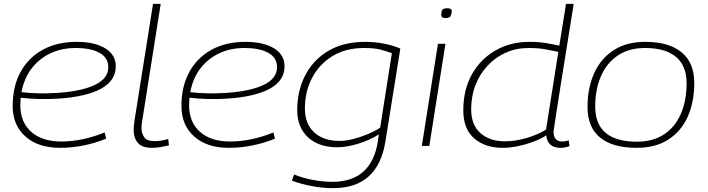

<svg xmlns="http://www.w3.org/2000/svg" viewBox="-20 -760 3687 1000"><path d="M533 -38Q478 -15 416 -2.5Q354 10 293 10Q179 10 112.5 -49Q46 -108 46 -208Q46 -310 87 -385Q128 -460 203 -501Q278 -542 379 -542Q473 -542 528 -508.5Q583 -475 583 -415Q583 -339 504.5 -297Q426 -255 279 -246Q230 -243 180 -244.5Q130 -246 88 -251Q86 -231 86 -210Q86 -124 142.5 -73.5Q199 -23 299 -23Q408 -23 525 -70ZM374 -510Q301 -510 242 -482Q183 -454 144 -402.5Q105 -351 92 -280Q133 -275 180.5 -274Q228 -273 276 -276Q403 -284 473.5 -317.5Q544 -351 544 -410Q544 -459 499 -484.5Q454 -510 374 -510Z M777 -740H817L723 -145Q721 -134 719 -120Q717 -106 717 -90Q717 -67 730.5 -46Q744 -25 785 -25Q804 -25 821 -28Q838 -31 856 -36L860 -3Q840 2 817.5 6Q795 10 771 10Q720 10 698 -16Q676 -42 676 -82Q676 -96 678 -111Q680 -126 681 -135Z M1412 -38Q1357 -15 1295 -2.5Q1233 10 1172 10Q1058 10 991.5 -49Q925 -108 925 -208Q925 -310 966 -385Q1007 -460 1082 -501Q1157 -542 1258 -542Q1352 -542 1407 -508.5Q1462 -475 1462 -415Q1462 -339 1383.5 -297Q1305 -255 1158 -246Q1109 -243 1059 -244.5Q1009 -246 967 -251Q965 -231 965 -210Q965 -124 1021.5 -73.5Q1078 -23 1178 -23Q1287 -23 1404 -70ZM1253 -510Q1180 -510 1121 -482Q1062 -454 1023 -402.5Q984 -351 971 -280Q1012 -275 1059.5 -274Q1107 -273 1155 -276Q1282 -284 1352.5 -317.5Q1423 -351 1423 -410Q1423 -459 1378 -484.5Q1333 -510 1253 -510Z M1500 181 1512 149Q1556 167 1609 177Q1662 187 1711 187Q1917 187 1949 -29L1953 -60Q1906 -30 1846 -11.5Q1786 7 1737 7Q1640 7 1584 -45Q1528 -97 1528 -187Q1528 -287 1569.5 -367.5Q1611 -448 1690 -495Q1769 -542 1883 -542Q1932 -542 1980.5 -532.5Q2029 -523 2065 -507L1988 -27Q1950 220 1715 220Q1662 220 1605.5 209.5Q1549 199 1500 181ZM2021 -483Q1995 -493 1962 -501.5Q1929 -510 1876 -510Q1781 -510 1712 -468Q1643 -426 1605.5 -354.5Q1568 -283 1568 -195Q1568 -115 1616.5 -70.5Q1665 -26 1750 -26Q1780 -26 1818 -35.5Q1856 -45 1893.5 -60.5Q1931 -76 1960 -95Z M2310 -717Q2333 -717 2333 -703Q2331 -679 2324 -672.5Q2317 -666 2300 -666Q2278 -666 2278 -682Q2279 -705 2286 -711Q2293 -717 2310 -717ZM2177 0 2261 -532H2300L2216 0Z M2900 10Q2832 10 2825 -55Q2798 -37 2759.5 -22.5Q2721 -8 2678.5 1Q2636 10 2598 10Q2507 10 2450 -39Q2393 -88 2393 -186Q2393 -293 2438 -373Q2483 -453 2561 -497.5Q2639 -542 2737 -542Q2787 -542 2824.5 -535.5Q2862 -529 2893 -522L2928 -740H2968Q2961 -696 2950.5 -630.5Q2940 -565 2928 -490.5Q2916 -416 2904.5 -343.5Q2893 -271 2883.5 -210.5Q2874 -150 2868.5 -113Q2863 -76 2863 -74Q2863 -23 2909 -23Q2926 -23 2942 -29L2946 1Q2923 10 2900 10ZM2609 -24Q2664 -24 2722 -41Q2780 -58 2824 -85L2888 -490Q2859 -496 2821.5 -503Q2784 -510 2733 -510Q2669 -510 2615 -486Q2561 -462 2520 -418.5Q2479 -375 2456.5 -317Q2434 -259 2434 -191Q2434 -109 2482.5 -66.5Q2531 -24 2609 -24Z M3296 10Q3171 10 3105.5 -43.5Q3040 -97 3040 -203Q3040 -302 3074.5 -378.5Q3109 -455 3176 -498.5Q3243 -542 3340 -542Q3464 -542 3530 -487.5Q3596 -433 3596 -328Q3596 -228 3561.5 -151.5Q3527 -75 3460 -32.5Q3393 10 3296 10ZM3297 -22Q3381 -22 3439 -60.5Q3497 -99 3526.5 -168Q3556 -237 3556 -326Q3556 -418 3500.5 -464Q3445 -510 3340 -510Q3255 -510 3197 -470.5Q3139 -431 3109.5 -362Q3080 -293 3080 -206Q3080 -113 3135 -67.5Q3190 -22 3297 -22Z"/></svg>

Font: Georama Extended ExtraLight
Style: Italic
Weight: 200
Width: 7
Italic angle: -9°
Designer: Jean-Baptiste Levee
Foundry: Production Type
Version: Version 1.000